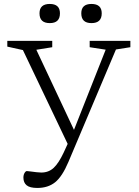

<svg xmlns="http://www.w3.org/2000/svg" viewBox="-20 -719 702 972"><path d="M169 232.5Q131 232.5 114.8 219Q98.5 205.5 98.5 180Q98.5 166.5 104.2 156.8Q110 147 116 147Q120 147 134.5 149Q149 151 164.8 152.8Q180.5 154.5 189 154.5Q226 154.5 251.5 131Q277 107.5 303 52L322.5 9.5L96 -465.5L17 -483V-512H244.5V-480L164 -467L354.5 -61.5L515 -467.5L434 -480V-512H640V-480L567 -468.5L326.5 100.5Q295 175 259 203.8Q223 232.5 169 232.5ZM232 -602Q180 -602 180 -651.5Q180 -699 232 -699Q283.5 -699 283.5 -651.5Q283.5 -602 232 -602ZM443 -602Q391.5 -602 391.5 -651.5Q391.5 -699 443 -699Q495 -699 495 -651.5Q495 -602 443 -602Z"/></svg>

Font: Newsreader 6pt Light
Style: Regular
Weight: 300
Designer: Hugues Gentile
Foundry: Production Type
Version: Version 1.003; ttfautohint (v1.8.3)